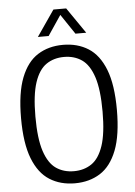

<svg xmlns="http://www.w3.org/2000/svg" viewBox="-62 -993 736 1048"><g transform="rotate(-5 306.0 -468.5)"><path d="M305.9 9.3Q226.5 9.3 167.6 -28Q108.6 -65.2 76 -148.5Q43.3 -231.9 43.3 -370Q43.3 -508.1 76 -591.5Q108.6 -674.8 167.6 -712Q226.5 -749.3 305.9 -749.3Q385.3 -749.3 444.3 -712Q503.2 -674.8 535.9 -591.5Q568.5 -508.1 568.5 -370Q568.5 -231.9 535.9 -148.5Q503.2 -65.2 444.3 -28Q385.3 9.3 305.9 9.3ZM305.9 -57Q361.9 -57 403.1 -85.1Q444.3 -113.2 467.1 -180.9Q489.8 -248.6 489.8 -367.5Q489.8 -488.8 467.1 -557.6Q444.3 -626.3 403.1 -654.7Q361.9 -683 305.9 -683Q250 -683 208.8 -655Q167.5 -626.9 144.8 -559.2Q122.1 -491.4 122.1 -372.5Q122.1 -251.2 144.8 -182.4Q167.5 -113.7 208.8 -85.3Q250 -57 305.9 -57ZM173.5 -804.1 271 -945.8H340.9L438.4 -804.1H379.4L300.1 -922H311.7L232.4 -804.1Z"/></g></svg>

Font: Encode Sans SC Condensed Thin
Style: Regular
Weight: 100
Width: 3
Designer: Multiple Designers
Foundry: Impallari Type
Version: Version 3.002